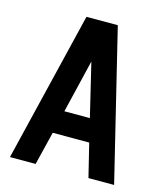

<svg xmlns="http://www.w3.org/2000/svg" viewBox="-99 -719 681 795"><g transform="rotate(15 241.0 -321.5)"><path d="M240.7 -467.9 186.4 -241.4H295.7L241.4 -467.9ZM173.6 -642.9H307.9L464.3 0H354.3L319.3 -142.9H162.9L127.9 0H17.9Z"/></g></svg>

Font: Aire Exterior
Style: Regular
Weight: 400
Width: 4
Designer: Jayvee Enaguas (HarvettFox96)
Version: 20190503.02